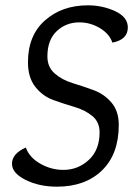

<svg xmlns="http://www.w3.org/2000/svg" viewBox="-20 -691 500 721"><path d="M402 -531Q391 -564 355 -585.5Q319 -607 278 -607Q228 -607 193 -574Q158 -541 158 -479Q158 -439 185.5 -415Q213 -391 252.5 -379Q292 -367 331.5 -352.5Q371 -338 398.5 -306Q426 -274 426 -222Q426 -112 363 -51Q300 10 194 10Q127 10 76 -15.5Q25 -41 25 -76Q25 -114 77 -137Q90 -100 131 -76.5Q172 -53 218 -53Q273 -53 313.5 -90.5Q354 -128 354 -194Q354 -233 326.5 -255.5Q299 -278 259.5 -289.5Q220 -301 180 -315.5Q140 -330 112.5 -365Q85 -400 85 -457Q85 -558 149 -614.5Q213 -671 310 -671Q365 -671 412.5 -649Q460 -627 460 -588Q460 -542 402 -531Z"/></svg>

Font: Overlock
Style: Italic
Weight: 400
Designer: Dario Muhafara
Foundry: Dario Manuel Muhafara
Version: Version 1.001